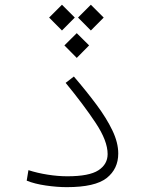

<svg xmlns="http://www.w3.org/2000/svg" viewBox="-20 -789 626 811"><path d="M262.2 1.5Q220.7 1.5 173.6 -5.4Q126.5 -12.2 92.8 -25.9L100.1 -70.3Q137.7 -58.1 181.2 -51.3Q224.6 -44.4 264.6 -44.4Q356.9 -44.4 395.8 -69.8Q434.6 -95.2 434.6 -138.2Q434.6 -193.8 384 -270Q333.5 -346.2 257.3 -439L292 -465.8Q345.2 -403.8 387.7 -346.7Q430.2 -289.6 454.8 -238Q479.5 -186.5 479.5 -140.6Q479.5 -75.7 430.7 -37.1Q381.8 1.5 262.2 1.5ZM241.7 -769 295.9 -714.8 241.7 -660.2 187.5 -714.8ZM363.8 -769 418 -714.8 363.8 -660.2 309.6 -714.8ZM304.2 -648.9 356.4 -597.2 304.2 -544.4 252 -597.2Z"/></svg>

Font: Cascadia Code NF ExtraLight
Style: Regular
Weight: 200
Monospace: yes
Designer: Aaron Bell
Foundry: Saja Typeworks
Version: Version 2404.023; ttfautohint (v1.8.4)